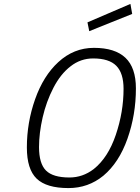

<svg xmlns="http://www.w3.org/2000/svg" viewBox="-20 -949 713 979"><path d="M117 -197Q117 -324 159 -443Q201 -562 277 -632Q356 -705 459 -705Q566 -705 619.5 -654.5Q673 -604 673 -498Q673 -364 630 -242Q587 -120 507 -53Q430 10 329 10Q217 10 167 -38Q117 -86 117 -197ZM458 -87Q531 -145 570.5 -261.5Q610 -378 610 -496Q610 -576 573 -613.5Q536 -651 455 -651Q391 -651 340 -611Q289 -572 252.5 -501.5Q216 -431 197.5 -350.5Q179 -270 179 -199Q179 -115 214.5 -79.5Q250 -44 334 -44Q402 -44 458 -87ZM426 -835 645 -929 654 -878 435 -790Z"/></svg>

Font: Cairo Light
Style: Italic
Weight: 300
Italic angle: -13°
Designer: Mohamed Gaber, Accademia di Belle Arti di Urbino and others
Foundry: Kief Type Foundry, Accademia di Belle Arti di Urbino and others
Version: Version 3.011